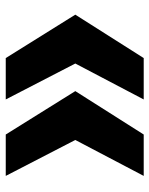

<svg xmlns="http://www.w3.org/2000/svg" viewBox="54 -631 520 668"><g transform="rotate(-90 314.0 -297.0)"><path d="M446 -537 597 -295 446 -57H302L427 -295L302 -537ZM180 -537 331 -295 180 -57H36L161 -295L36 -537Z"/></g></svg>

Font: Hubot Sans SemiExpanded
Style: Bold
Weight: 700
Width: 6
Designer: Deni Anggara
Foundry: GitHub, Inc., Subsidiary of Microsoft Corporation
Version: Version 2.000